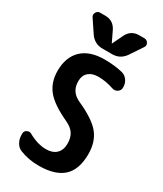

<svg xmlns="http://www.w3.org/2000/svg" viewBox="-239 -1057 977 1152"><g transform="rotate(30 250.0 -480.5)"><path d="M254.9 -445.3Q373 -392.6 416.5 -337.9Q460 -283.2 460 -200.2Q460 -91.8 404.3 -41Q348.6 9.8 235.4 9.8Q166 9.8 106.4 -13.7Q82 -22.5 68.4 -46.4Q54.7 -70.3 54.7 -96.7V-109.4Q54.7 -126 70.8 -134.3Q86.9 -142.6 101.6 -133.8Q166 -97.7 224.6 -97.7Q269.5 -97.7 294.9 -122.1Q320.3 -146.5 320.3 -190.4Q320.3 -232.4 302.7 -259.3Q285.2 -286.1 245.1 -304.7Q134.8 -355.5 92.3 -409.2Q49.8 -462.9 49.8 -540Q49.8 -635.7 104.5 -688Q159.2 -740.2 259.8 -740.2Q331.1 -740.2 385.7 -726.6Q410.2 -720.7 425.3 -699.7Q440.4 -678.7 440.4 -653.3V-647.5Q440.4 -628.9 423.3 -617.7Q406.2 -606.4 386.7 -613.3Q333 -631.8 280.3 -631.8Q237.3 -631.8 212.9 -609.9Q188.5 -587.9 188.5 -549.8Q187.5 -476.6 254.9 -445.3ZM367.2 -969.7H403.3Q420.9 -969.7 430.2 -954.1Q439.5 -938.5 428.7 -922.9L371.1 -836.9Q338.9 -790 283.2 -790H216.8Q161.1 -790 128.9 -836.9L71.3 -922.9Q61.5 -937.5 70.3 -953.6Q79.1 -969.7 96.7 -969.7H132.8Q188.5 -969.7 213.9 -918.9L249 -845.7Q249 -844.7 250 -844.7Q251 -844.7 251 -845.7L286.1 -918.9Q311.5 -969.7 367.2 -969.7Z"/></g></svg>

Font: Rounded Mgen+ 1mn bold
Style: Bold
Weight: 700
Designer: [Source Han Sans]
Ryoko NISHIZUKA  (kana & ideographs); Paul D. Hunt (Latin, Greek & Cyrillic); Wenlong ZHANG  (bopomofo
Version: Version 1.059.20150602